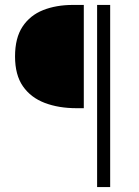

<svg xmlns="http://www.w3.org/2000/svg" viewBox="-20 -679 563 779"><path d="M291 -240Q218 -240 161.5 -261.5Q105 -283 73 -329Q41 -375 41 -450Q41 -525 71.5 -571Q102 -617 155 -638Q208 -659 276 -659H320V-240ZM374 80V-659H427V80Z"/></svg>

Font: Assistant Light
Style: Regular
Weight: 300
Designer: Hebrew By Ben Nathan, Latin by Paul Hunt
Version: Version 3.000